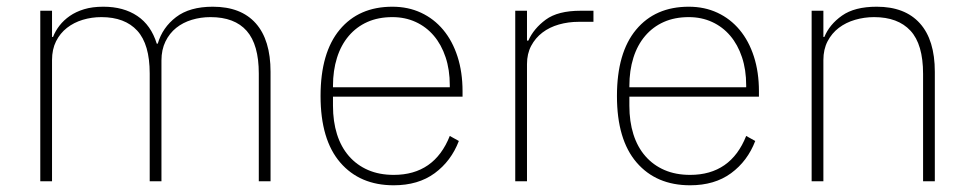

<svg xmlns="http://www.w3.org/2000/svg" viewBox="-20 -540 2897 572"><path d="M100 0V-508H135V-430H138Q145 -448 157.5 -464Q170 -480 188 -492.5Q206 -505 230.5 -512.5Q255 -520 288 -520Q348 -520 389 -492.5Q430 -465 447 -410H450Q464 -458 504.5 -489Q545 -520 614 -520Q698 -520 742 -470.5Q786 -421 786 -326V0H751V-321Q751 -407 715 -448Q679 -489 607 -489Q578 -489 551.5 -481Q525 -473 505 -457Q485 -441 473 -416.5Q461 -392 461 -360V0H426V-321Q426 -408 389 -448.5Q352 -489 282 -489Q253 -489 226.5 -481Q200 -473 179.5 -457Q159 -441 147 -417Q135 -393 135 -361V0Z M1153 12Q1052 12 993.5 -56Q935 -124 935 -254Q935 -383 992 -451.5Q1049 -520 1149 -520Q1196 -520 1234.5 -502Q1273 -484 1300.5 -451Q1328 -418 1343 -371.5Q1358 -325 1358 -268V-252H972V-225Q972 -178 984 -140Q996 -102 1019.5 -75Q1043 -48 1076.5 -33.5Q1110 -19 1153 -19Q1274 -19 1320 -135L1347 -120Q1324 -60 1275 -24Q1226 12 1153 12ZM1149 -489Q1107 -489 1074.5 -474.5Q1042 -460 1019 -433Q996 -406 984 -368Q972 -330 972 -284V-280H1320V-286Q1320 -332 1307.5 -369.5Q1295 -407 1272.5 -433.5Q1250 -460 1218.5 -474.5Q1187 -489 1149 -489Z M1515 0V-508H1550V-419H1554Q1570 -455 1606 -481.5Q1642 -508 1710 -508H1748V-475H1704Q1673 -475 1645 -467Q1617 -459 1596 -443Q1575 -427 1562.5 -403.5Q1550 -380 1550 -349V0Z M2036 12Q1935 12 1876.5 -56Q1818 -124 1818 -254Q1818 -383 1875 -451.5Q1932 -520 2032 -520Q2079 -520 2117.5 -502Q2156 -484 2183.5 -451Q2211 -418 2226 -371.5Q2241 -325 2241 -268V-252H1855V-225Q1855 -178 1867 -140Q1879 -102 1902.5 -75Q1926 -48 1959.5 -33.5Q1993 -19 2036 -19Q2157 -19 2203 -135L2230 -120Q2207 -60 2158 -24Q2109 12 2036 12ZM2032 -489Q1990 -489 1957.5 -474.5Q1925 -460 1902 -433Q1879 -406 1867 -368Q1855 -330 1855 -284V-280H2203V-286Q2203 -332 2190.5 -369.5Q2178 -407 2155.5 -433.5Q2133 -460 2101.5 -474.5Q2070 -489 2032 -489Z M2398 0V-508H2433V-430H2436Q2451 -467 2488.5 -493.5Q2526 -520 2592 -520Q2676 -520 2720.5 -470.5Q2765 -421 2765 -326V0H2730V-320Q2730 -408 2692.5 -448.5Q2655 -489 2584 -489Q2555 -489 2527.5 -481Q2500 -473 2479 -457Q2458 -441 2445.5 -417Q2433 -393 2433 -361V0Z"/></svg>

Font: IBM Plex Sans Thai ExtraLight
Style: Regular
Weight: 200
Designer: Mike Abbink, Paul van der Laan, Pieter van Rosmalen, Ben Mitchell, Mark Frömberg
Foundry: Bold Monday
Version: Version 1.1